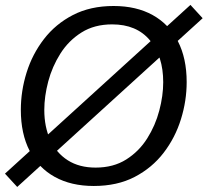

<svg xmlns="http://www.w3.org/2000/svg" viewBox="-26 -739 838 775"><path d="M352.5 11.7Q261.2 11.7 195.1 -24.9Q128.9 -61.5 93.5 -130.4Q58.1 -199.2 58.1 -295.4Q58.1 -371.6 81.3 -446Q104.5 -520.5 151.4 -581.3Q198.2 -642.1 268.6 -678.5Q338.9 -714.8 432.6 -714.8Q524.4 -714.8 590.3 -678.2Q656.2 -641.6 691.9 -572.8Q727.5 -503.9 727.5 -407.7Q727.5 -332 704.3 -257.6Q681.2 -183.1 634.5 -122.3Q587.9 -61.5 517.6 -24.9Q447.3 11.7 352.5 11.7ZM359.9 -62.5Q431.6 -62.5 483.4 -95.2Q535.2 -127.9 568.1 -180.2Q601.1 -232.4 616.9 -292.5Q632.8 -352.5 632.8 -407.2Q632.8 -512.2 579.1 -576.4Q525.4 -640.6 426.8 -640.6Q355 -640.6 303 -607.9Q251 -575.2 217.8 -522.7Q184.6 -470.2 168.7 -410.2Q152.8 -350.1 152.8 -295.4Q152.8 -226.6 177 -174.1Q201.2 -121.6 247.6 -92Q293.9 -62.5 359.9 -62.5ZM43.5 15.6 -5.9 -38.1 742.7 -719.2 792 -665.5Z"/></svg>

Font: Schibsted Grotesk
Style: Italic
Weight: 400
Italic angle: -12°
Designer: Bakken & Baeck AS, Henrik Kongsvoll
Foundry: Schibsted ASA
Version: Version 1.100; ttfautohint (v1.8.4.7-5d5b);gftools[0.9.25]